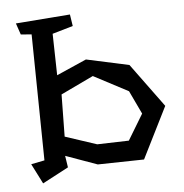

<svg xmlns="http://www.w3.org/2000/svg" viewBox="-45 -553 612 640"><g transform="rotate(-5 261.0 -233.5)"><path d="M386 -238 270 -299 161 -247 159 -106 265 -71 371 -74 423 -160ZM416 -7 261 -4 155 -42 161 -3 74 43 40 -24 85 -33 79 -455 43 -458 30 -496 212 -510 218 -471 149 -451 152 -312 252 -356 395 -325 502 -179Z"/></g></svg>

Font: Underdog
Style: Regular
Weight: 400
Designer: Sergey Steblina
Foundry: Sergey Steblina, Jovanny Lemonad
Version: Version 1.001; ttfautohint (v0.9)